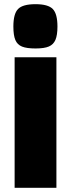

<svg xmlns="http://www.w3.org/2000/svg" viewBox="-20 -899 340 919"><path d="M44 0ZM250 -625V0H50V-625ZM44 -772Q44 -833 66.5 -856Q89 -879 150 -879Q210 -879 232.5 -856Q255 -833 255 -772Q255 -731 245.5 -708.5Q236 -686 214 -676.5Q192 -667 150 -667Q108 -667 85.5 -676Q63 -685 53.5 -707.5Q44 -730 44 -772Z"/></svg>

Font: Changa Black
Style: Regular
Weight: 900
Designer: Eduardo Rodriguez Tunni
Foundry: Eduardo Rodriguez Tunni
Version: Version 2.001; ttfautohint (v1.5.10-5e6f)